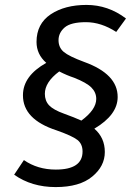

<svg xmlns="http://www.w3.org/2000/svg" viewBox="-20 -697 567 788"><path d="M375 -291Q375 -317.9 355 -337.9Q335 -357.9 284.2 -377.9Q254.4 -387.7 223.1 -403.8Q164.1 -359.9 164.1 -312Q164.1 -283.2 181.6 -264.6Q199.2 -246.1 242.7 -230.5Q286.1 -214.8 314 -202.1Q375 -247.1 375 -291ZM358.4 27.8Q306.6 70.8 208.5 70.8Q109.9 70.8 38.1 20L78.1 -40Q134.3 -1 209 -1Q318.8 -1 318.8 -75.2Q318.8 -106 297.9 -122.6Q276.9 -139.2 211.9 -162.1Q73.7 -207 74.2 -306.2Q74.2 -385.3 169.9 -439Q129.9 -474.1 129.9 -524.9Q129.9 -599.1 188 -638.2Q246.1 -676.8 335 -676.8Q423.8 -676.8 497.1 -621.1L457 -565.9Q395 -606 333 -606Q271 -606 245.6 -584.5Q220.2 -562.5 220.2 -532.2Q220.2 -502 241.7 -483.9Q263.2 -465.8 325.2 -442.9Q463.4 -393.1 462.9 -298.8Q462.9 -225.6 367.2 -168.9Q410.2 -131.8 410.2 -73.2Q410.2 -14.6 358.4 27.8Z"/></svg>

Font: FiraSans-Italic
Style: Italic
Weight: 400
Italic angle: -8°
Designer: Carrois Corporate & Edenspiekermann AG
Foundry: Carrois Corporate GbR & Edenspiekermann AG
Version: Version 3.106;PS 003.106;hotconv 1.0.70;makeotf.lib2.5.58329